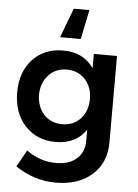

<svg xmlns="http://www.w3.org/2000/svg" viewBox="-63 -825 768 1072"><g transform="rotate(5 321.0 -289.0)"><path d="M394 -776.9 359.9 -611.8H244.1L306.2 -776.9ZM439.9 -535.2H569.8V-50.8Q569.8 63.5 493.4 131.3Q417 199.2 290 199.2Q168.5 199.2 64 127.9L116.2 34.2Q191.4 89.8 283.2 89.8Q355.5 89.8 397.7 52.7Q439.9 15.6 439.9 -47.9V-110.8Q383.8 -26.9 270 -26.9Q163.6 -26.9 97.9 -98.4Q32.2 -169.9 32.2 -285.2Q32.2 -398.4 96.9 -468.8Q161.6 -539.1 266.1 -539.1Q381.3 -540.5 439.9 -455.1ZM297.9 -128.9Q360.8 -128.9 400.4 -171.9Q439.9 -214.8 439.9 -282.2Q439.9 -349.6 400.4 -392.3Q360.8 -435.1 297.9 -435.1Q235.4 -435.1 195.6 -392.1Q155.8 -349.1 154.8 -282.2Q155.8 -214.4 195.1 -171.6Q234.4 -128.9 297.9 -128.9Z"/></g></svg>

Font: Montserrat-Arabic Medium
Style: Regular
Weight: 500
Designer: Mohamed Gaber
Foundry: Kief Type Foundry
Version: Version 5.008;PS 005.008;hotconv 1.0.88;makeotf.lib2.5.64775